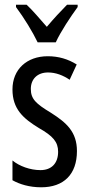

<svg xmlns="http://www.w3.org/2000/svg" viewBox="-20 -786 379 816"><path d="M140 -606H217C238 -652 280 -715 310 -756V-766H265C231 -731 213 -712 179 -672C149 -706 118 -743 93 -766H48V-756C83 -709 119 -650 140 -606ZM307 -144C307 -226 262 -265 196 -307C133 -345 111 -365 111 -408C111 -450 139 -478 184 -478C217 -478 248 -466 276 -447L306 -512C269 -535 229 -547 183 -547C94 -547 33 -491 33 -406C33 -323 78 -283 145 -242C205 -208 227 -183 227 -141C227 -92 199 -63 152 -63C108 -63 62 -80 33 -104V-20C63 -3 105 10 155 10C251 10 307 -45 307 -144Z"/></svg>

Font: Noto Sans Gujarati ExtraCondensed
Style: Regular
Weight: 400
Width: 2
Designer: Jelle Bosma - Monotype Design Team, Universal Thirst
Foundry: Monotype Imaging Inc.
Version: Version 2.106